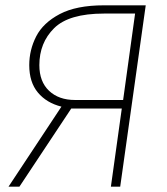

<svg xmlns="http://www.w3.org/2000/svg" viewBox="-20 -702 627 722"><path d="M528 -682 432 0H397L438 -294H248L53 0H12L211 -301Q155 -315 122.5 -354Q90 -393 90 -457Q90 -514 116 -565Q142 -616 204.5 -649Q267 -682 371 -682ZM443 -326 488 -651H371Q239 -651 183.5 -596Q128 -541 128 -457Q128 -395 164.5 -360.5Q201 -326 262 -326Z"/></svg>

Font: FiraGO UltraLight
Style: Italic
Weight: 200
Italic angle: -8°
Designer: bBox Type GmbH
Foundry: bBox Type GmbH
Version: Version 1.001